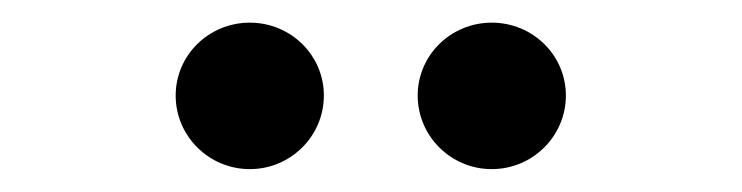

<svg xmlns="http://www.w3.org/2000/svg" viewBox="-20 -776 645 167"><path d="M407.7 -628.9C443.4 -628.9 472.2 -657.7 472.2 -692.9C472.2 -728 443.4 -756.3 407.7 -756.3C372.1 -756.3 343.3 -728 343.3 -692.9C343.3 -657.7 372.1 -628.9 407.7 -628.9ZM197.3 -628.9C232.9 -628.9 261.7 -657.7 261.7 -692.9C261.7 -728 232.9 -756.3 197.3 -756.3C161.6 -756.3 132.8 -728 132.8 -692.9C132.8 -657.7 161.6 -628.9 197.3 -628.9Z"/></svg>

Font: Raveo Medium
Style: Regular
Weight: 500
Designer: Jakub Foglar, Rasmus Andersson (Inter)
Foundry: Jakubfoglar.com
Version: Version 1.100;Glyphs 3.2.3 (3260)